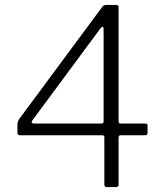

<svg xmlns="http://www.w3.org/2000/svg" viewBox="-20 -762 669 782"><path d="M414 -742C406.7 -742 401.3 -740 398 -736L61 -281C54.3 -271.7 51 -263.7 51 -257V-221C51 -214.3 54.7 -211 62 -211H397C402.3 -211 405 -208.7 405 -204V-10C405 -3.3 408.3 0 415 0H452C459.3 0 463 -3.3 463 -10V-201C463 -207.7 465.7 -211 471 -211H570C577.3 -211 581 -214.3 581 -221V-252C581 -256.7 577.3 -259 570 -259H470C465.3 -259 463 -262 463 -268V-732C463 -738.7 459.7 -742 453 -742ZM393 -259H119C112.3 -259 109 -261 109 -265C109 -267 110 -269.3 112 -272L388 -645C392 -650.3 395.3 -653 398 -653C400.7 -653 402 -649 402 -641V-266C402 -264 401.2 -262.3 399.5 -261C397.8 -259.7 395.7 -259 393 -259Z"/></svg>

Font: Libre Franklin ExtraLight
Style: Regular
Weight: 275
Designer: Pablo Impallari, Rodrigo Fuenzalida
Foundry: Impallari Type
Version: Version 1.002; ttfautohint (v1.5)